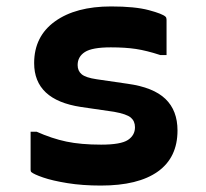

<svg xmlns="http://www.w3.org/2000/svg" viewBox="-20 -567 640 596"><path d="M294 -118Q355 -118 377 -132.5Q399 -147 399 -172Q399 -191 386 -202Q373 -213 334 -220L231 -235Q86 -257 86 -371Q86 -454 150.5 -500.5Q215 -547 325 -547Q399 -547 442 -535.5Q485 -524 494 -515Q497 -512 497 -506V-396H478Q435 -410 402 -415Q369 -420 324 -420Q266 -420 243.5 -405.5Q221 -391 221 -365Q221 -347 233.5 -336.5Q246 -326 280 -321L376 -307Q456 -296 493.5 -260Q531 -224 531 -162Q531 -78 470 -34.5Q409 9 293 9Q236 9 189.5 1.5Q143 -6 114 -16Q85 -26 77 -33Q75 -35 75 -40V-158H94Q141 -137 186 -127.5Q231 -118 294 -118Z"/></svg>

Font: Recursive Mn Lnr St
Style: Bold
Weight: 700
Monospace: yes
Version: Version 1.079;hotconv 1.0.112;makeotfexe 2.5.65598; ttfautoh